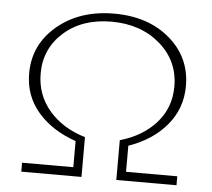

<svg xmlns="http://www.w3.org/2000/svg" viewBox="-49 -716 850 769"><g transform="rotate(5 376.0 -331.5)"><path d="M482 -141V-36H688V0H446V-160Q537 -186 591 -247Q645 -308 645 -393Q645 -496 567.5 -563Q490 -630 372 -630Q255 -630 181 -564.5Q107 -499 107 -399Q107 -313 161 -250Q215 -187 306 -160V0H64V-36H270V-141Q174 -174 117.5 -239.5Q61 -305 61 -395Q61 -511 151.5 -587Q242 -663 380 -663Q517 -663 604 -588.5Q691 -514 691 -399Q691 -309 634.5 -241.5Q578 -174 482 -141Z"/></g></svg>

Font: EauTest Light
Style: Regular
Weight: 300
Designer: Christian Thalmann (Catharsis Fonts)
Version: Version 0.001;PS 000.001;hotconv 1.0.88;makeotf.lib2.5.64775